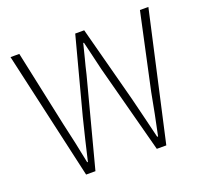

<svg xmlns="http://www.w3.org/2000/svg" viewBox="-125 -877 1098 1026"><g transform="rotate(-20 424.5 -364.0)"><path d="M197 0 32 -728H82L174 -297Q188 -238 200.5 -179Q213 -120 225 -60H229Q243 -120 257 -179Q271 -238 286 -297L400 -728H451L565 -297Q580 -239 594 -179.5Q608 -120 623 -60H628Q641 -120 652.5 -179Q664 -238 675 -297L768 -728H816L653 0H599L466 -502Q456 -546 446.5 -584.5Q437 -623 427 -666H423Q413 -623 402.5 -584.5Q392 -546 382 -502L250 0Z"/></g></svg>

Font: Noto Sans KR ExtraLight
Style: Regular
Weight: 250
Designer: Ryoko NISHIZUKA  (kana, bopomofo & ideographs); Paul D. Hunt (Latin, Greek & Cyrillic); Sandoll Communications , Soo-you
Foundry: Adobe
Version: Version 2.004-H2;hotconv 1.0.118;makeotfexe 2.5.65603